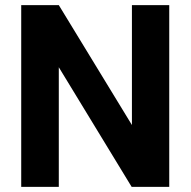

<svg xmlns="http://www.w3.org/2000/svg" viewBox="-20 -731 746 751"><path d="M63 0H210V-468L495 0H642V-711H496V-242L210 -711H63Z"/></svg>

Font: Aerodynamic
Style: Regular
Weight: 500
Designer: Google
Version: Version 2.000980; 2014